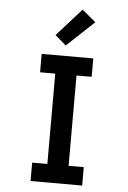

<svg xmlns="http://www.w3.org/2000/svg" viewBox="-61 -964 671 1008"><g transform="rotate(5 275.0 -460.0)"><path d="M139 0V-97H219V-573H139V-670H411V-573H331V-97H411V0ZM261 -725 203 -775 333 -920 405 -860Z"/></g></svg>

Font: Lode
Style: Bold
Weight: 700
Monospace: yes
Designer: Belleve Invis
Foundry: Belleve Invis
Version: Version 29.2.0; ttfautohint (v1.8.3)